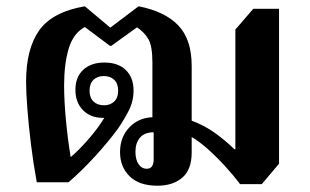

<svg xmlns="http://www.w3.org/2000/svg" viewBox="-20 -580 986 611"><path d="M481 11Q423 11 392.5 -19Q362 -49 362 -96Q362 -143 391 -174Q420 -205 465 -207V-380Q465 -433 452.5 -455Q440 -477 416 -493L334 -434H330L250 -494Q213 -474 198.5 -425Q184 -376 184 -308Q184 -259 190 -196Q196 -133 205 -80Q231 -102 261.5 -137Q292 -172 312 -205H307Q268 -205 244 -229.5Q220 -254 220 -294Q220 -335 245 -358Q270 -381 312 -381Q356 -381 380.5 -357Q405 -333 405 -292Q405 -258 390 -228.5Q375 -199 355 -170Q325 -129 282 -82Q239 -35 198 0H97Q86 -60 78.5 -121Q71 -182 67 -234.5Q63 -287 63 -320Q63 -424 104.5 -483Q146 -542 250 -560L331 -492L421 -560Q504 -544 547 -499.5Q590 -455 590 -370V-196Q630 -181 662.5 -158Q695 -135 726 -105H729V-486L786 -552H868V-59L813 6H744Q723 -22 696 -51.5Q669 -81 641.5 -105.5Q614 -130 590 -144V-95Q590 -40 560 -14.5Q530 11 481 11ZM311 -245Q331 -245 343.5 -257Q356 -269 356 -291Q356 -314 343.5 -326Q331 -338 310 -338Q290 -338 277.5 -326Q265 -314 265 -291Q265 -269 277.5 -257Q290 -245 311 -245ZM447 -43Q469 -43 469 -73V-159Q440 -159 425.5 -142Q411 -125 411 -97Q411 -72 421 -57.5Q431 -43 447 -43Z"/></svg>

Font: Noto Serif Thai
Style: Bold
Weight: 700
Designer: Monotype Design Team
Foundry: Monotype Imaging Inc.
Version: Version 2.002; ttfautohint (v1.8.4.7-5d5b)